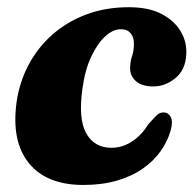

<svg xmlns="http://www.w3.org/2000/svg" viewBox="-20 -499 544 532"><path d="M315 -418Q293 -418 271.5 -398.2Q250 -378.5 232.8 -342Q215.5 -305.5 208.5 -254Q196.5 -169.5 219 -129.5Q241.5 -89.5 289 -89.5Q309 -89.5 327 -97Q345 -104.5 361.2 -118.8Q377.5 -133 390 -153.5Q405 -170.5 413.8 -179.2Q422.5 -188 434.5 -187.5Q447 -187 453.2 -174.5Q459.5 -162 453 -138Q444.5 -107.5 425 -80Q405.5 -52.5 375.2 -31.5Q345 -10.5 303.8 1.5Q262.5 13.5 211 13.5Q109 13.5 60 -47Q11 -107.5 26 -216.5Q34 -271.5 59 -319Q84 -366.5 124.5 -402.5Q165 -438.5 218.8 -458.8Q272.5 -479 337 -479Q392.5 -479 428.2 -460Q464 -441 481.2 -411.2Q498.5 -381.5 496 -347.5Q494 -305.5 466 -282.5Q438 -259.5 405 -259.5Q373.5 -259.5 356.8 -274Q340 -288.5 340.5 -311.5Q341 -329 346 -343.8Q351 -358.5 351 -377Q351.5 -395 342.2 -406.5Q333 -418 315 -418Z"/></svg>

Font: Fraunces
Style: Bold Italic
Weight: 700
Italic angle: -16°
Version: Version 1.000;[b76b70a41]